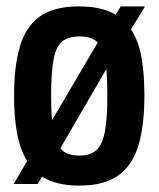

<svg xmlns="http://www.w3.org/2000/svg" viewBox="-20 -571 499 601"><path d="M23 5 65 -67Q43 -102 33.5 -153.5Q24 -205 24 -272Q24 -362 42 -424.5Q60 -487 104 -519Q148 -551 228 -551Q298 -551 342 -525L358 -551H434L390 -479Q414 -443 423 -391Q432 -339 432 -272Q432 -179 413.5 -116.5Q395 -54 350.5 -22Q306 10 228 10Q156 10 112 -18L98 5ZM140 -272Q140 -226 143 -195L286 -438Q267 -457 229 -457Q195 -457 175.5 -442Q156 -427 148 -386.5Q140 -346 140 -272ZM229 -84Q261 -84 280 -99.5Q299 -115 307.5 -155.5Q316 -196 316 -272Q316 -322 313 -355L169 -107Q179 -94 194 -89Q209 -84 229 -84Z"/></svg>

Font: Georama Semi Condensed SemiBold
Style: Regular
Weight: 600
Width: 4
Designer: Jean-Baptiste Levee
Foundry: Production Type
Version: Version 1.000